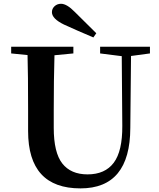

<svg xmlns="http://www.w3.org/2000/svg" viewBox="-20 -993 856 1031"><path d="M497.1 -814.5 481.4 -792Q395.5 -828.1 323.2 -861.3Q258.8 -892.6 258.8 -927.7Q258.8 -946.3 272.9 -959.5Q287.1 -972.7 307.6 -972.7Q338.9 -972.7 381.8 -928.7ZM785.2 -742.2V-706.1L683.6 -692.4L679.7 -305.7Q678.7 18.6 412.1 18.6Q130.9 18.6 130.9 -289.1V-400.4Q130.9 -598.6 127.9 -697.3L40 -706.1V-742.2H374V-706.1L272.5 -696.3Q268.6 -567.4 268.6 -400.4V-306.6Q268.6 -173.8 314.5 -115.2Q360.4 -56.6 450.2 -56.6Q543.9 -56.6 590.8 -119.1Q637.7 -181.6 636.7 -317.4L633.8 -691.4L517.6 -706.1V-742.2Z"/></svg>

Font: GenRyuMin TW TTF Bold
Style: Regular
Weight: 700
Version: Version 1.300